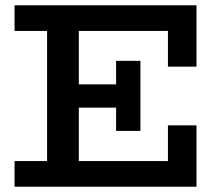

<svg xmlns="http://www.w3.org/2000/svg" viewBox="-20 -706 835 726"><path d="M35 0V-97H158V-589H35V-686H723V-454H615V-589H278V-387H419V-476H511V-211H419V-299H278V-97H615V-232H723V0Z"/></svg>

Font: BioRhyme ExtraBold SemiBold
Style: Regular
Weight: 600
Version: Version 1.600;gftools[0.9.33]